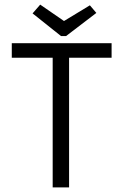

<svg xmlns="http://www.w3.org/2000/svg" viewBox="-20 -811 540 831"><path d="M31 -624H463V-561H279V0H208V-561H31ZM397 -755 266 -655H244L121 -753L154 -791L257 -720L369 -788Z"/></svg>

Font: Inconsolata
Style: Regular
Weight: 400
Designer: Raph Levien, Kirill Tkachev
Foundry: Cyreal
Version: Version 1.013